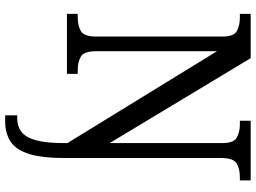

<svg xmlns="http://www.w3.org/2000/svg" viewBox="-144 -610 994 746"><g transform="rotate(90 353.0 -237.0)"><path d="M428 240V193H441Q471 193 492.5 176.5Q514 160 525 120Q536 80 536 9V-2L179 -583V-114Q179 -66 200 -54Q221 -42 253 -42H267V0H34V-42H47Q79 -42 100.5 -54Q122 -66 122 -114V-604Q122 -649 100.5 -660.5Q79 -672 48 -672H34V-714H206L536 -166V-604Q536 -648 514.5 -660Q493 -672 463 -672H449V-714H681V-672H668Q636 -672 615 -659.5Q594 -647 594 -600V8Q594 97 578 147.5Q562 198 530 219Q498 240 450 240Z"/></g></svg>

Font: Noto Serif Myanmar SemiCondensed
Style: Regular
Weight: 400
Width: 4
Designer: Ben Mitchell and the Monotype Design Team
Foundry: Monotype Imaging Inc.
Version: Version 2.106; ttfautohint (v1.8.4.7-5d5b)